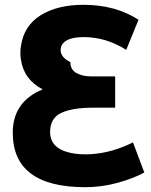

<svg xmlns="http://www.w3.org/2000/svg" viewBox="-20 -745 627 797"><path d="M328 -591Q252 -591 235 -555Q220 -513 272 -487Q272 -456 297 -442Q322 -428 356 -428H458V-298H368Q281 -298 234.5 -276.5Q188 -255 188 -197Q188 -115 311 -105Q342 -103 369 -106Q450 -113 532 -154L579 -29Q536 -5 469.5 13.5Q403 32 334 32Q33 32 33 -194Q33 -323 157 -374Q79 -415 67 -497Q62 -526 67 -554Q79 -638 148.5 -681.5Q218 -725 327 -725Q459 -725 555 -663L504 -538Q420 -591 328 -591Z"/></svg>

Font: Repo
Style: Bold
Weight: 700
Designer: Stefan Peev
Foundry: Context Ltd
Version: Version 001.000